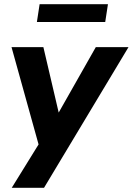

<svg xmlns="http://www.w3.org/2000/svg" viewBox="-20 -716 633 916"><path d="M36 180 164 -27 35 -491H187L260 -179L437 -491H593L190 180ZM156 -611 169 -696H495L482 -611Z"/></svg>

Font: Nunito Sans ExtraBold
Style: Italic
Weight: 800
Italic angle: -9°
Designer: Vernon Adams
Foundry: Vernon Adams
Version: Version 3.006; ttfautohint (v1.8.3)